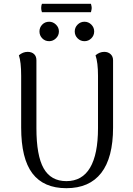

<svg xmlns="http://www.w3.org/2000/svg" viewBox="-20 -974 698 1007"><path d="M573 -305Q573 -147 511 -67Q449 13 328 13Q209 13 150 -64.5Q91 -142 91 -305V-577Q91 -649 79 -684Q100 -702 125 -702Q146 -702 158.5 -690.5Q171 -679 171 -658V-302Q171 -158 209 -91Q247 -24 328 -24Q411 -24 452.5 -94.5Q494 -165 494 -302V-577Q494 -646 481 -684Q502 -702 527 -702Q547 -702 560 -690Q573 -678 573 -658ZM187 -809Q187 -830 201.5 -845Q216 -860 238 -860Q258 -860 273.5 -845Q289 -830 289 -809Q289 -788 273.5 -773Q258 -758 238 -758Q216 -758 201.5 -773Q187 -788 187 -809ZM372 -809Q372 -830 387 -845Q402 -860 423 -860Q444 -860 459 -845Q474 -830 474 -809Q474 -788 459 -773Q444 -758 423 -758Q402 -758 387 -773Q372 -788 372 -809ZM457 -954Q461 -940 461 -932Q461 -926 457 -910H200Q196 -921 196 -932Q196 -945 200 -954Z"/></svg>

Font: Arima Madurai
Style: Regular
Weight: 400
Designer: Joana Correia and Natanael Gama
Foundry: NDISCOVER
Version: Version 1.019